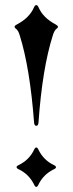

<svg xmlns="http://www.w3.org/2000/svg" viewBox="-20 -727 286 757"><path d="M37.6 0ZM37.6 -621.1Q37.6 -626 45.4 -629.9Q96.7 -656.7 114.3 -698.7Q118.2 -707 123 -707Q127.9 -707 131.8 -698.7Q149.4 -656.7 200.7 -629.9Q208.5 -625.5 208.5 -621.3Q208.5 -617.2 202.1 -612.8Q194.3 -606.9 188.5 -588.4Q147 -458.5 131.8 -244.6Q130.9 -231 123 -231Q115.2 -231 114.3 -244.6Q98.1 -459 57.6 -588.4Q51.8 -606.9 43.9 -612.8Q37.6 -617.2 37.6 -621.1ZM52.7 -75.7Q95.7 -96.2 115.2 -138.2Q118.7 -145.5 123 -145.5Q127.4 -145.5 130.9 -138.2Q151.4 -95.2 193.4 -75.7Q200.7 -72.3 200.7 -67.9Q200.7 -63.5 193.4 -60.1Q150.4 -39.6 130.9 2.4Q127.4 9.8 123 9.8Q118.7 9.8 115.2 2.4Q94.7 -40.5 52.7 -60.1Q45.4 -63.5 45.4 -67.9Q45.4 -72.3 52.7 -75.7Z"/></svg>

Font: UnifrakturMaguntia17
Style: Book
Weight: 400
Designer: j. 'mach' wust, Gerrit Ansmann, Georg Duffner, based on a font by Peter Wiegel, original typeface by Carl Albert Fahrenw
Version: Version 2017-03-19